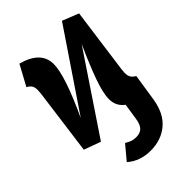

<svg xmlns="http://www.w3.org/2000/svg" viewBox="-226 -638 951 951"><g transform="rotate(-45 249.5 -162.0)"><path d="M431 -143Q431 -123 438 -111.5Q445 -100 461 -91L439 52Q425 137 374.5 179Q324 221 250 221Q176 221 126 177L187 104Q204 114 216.5 118.5Q229 123 247 123Q275 123 290 107.5Q305 92 310 57L323 -28Q284 -56 284 -106Q284 -148 310 -220.5Q336 -293 382 -395L107 15L19 -17L65 -361Q67 -381 67 -387Q67 -406 60.5 -417Q54 -428 37 -437L95 -544Q214 -512 214 -422Q214 -342 119 -138L394 -545L480 -511L433 -167Q431 -149 431 -143Z"/></g></svg>

Font: Fira Sans Condensed
Style: Bold Italic
Weight: 700
Width: 3
Italic angle: -8°
Designer: Carrois Corporate & Edenspiekermann AG
Foundry: Carrois Corporate GbR & Edenspiekermann AG
Version: Version 4.203